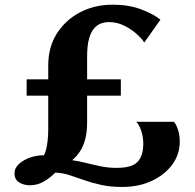

<svg xmlns="http://www.w3.org/2000/svg" viewBox="-20 -772 812 800"><path d="M488.5 7Q439.5 7 400.5 -1.8Q361.5 -10.5 329 -22Q296.5 -33.5 267.8 -42.8Q239 -52 210 -52.5Q188 -30 161.5 -15Q135 0 105 0Q79 0 59.8 -12Q40.5 -24 40.5 -49.5Q40.5 -72.5 59.8 -89.5Q79 -106.5 107 -116Q135 -125.5 163 -125Q168 -132.5 172 -148.2Q176 -164 178.5 -186.2Q181 -208.5 181 -233.5V-373.5H91V-441.5H181V-499.5Q181 -576 217.2 -632.8Q253.5 -689.5 314.2 -721Q375 -752.5 449.5 -752.5Q517 -752.5 568.2 -733Q619.5 -713.5 648.5 -690L581 -594.5Q575 -606.5 553.2 -627Q531.5 -647.5 500.2 -663.8Q469 -680 434 -680Q417.5 -680 401.5 -674.5Q385.5 -669 372.2 -654Q359 -639 351 -610.8Q343 -582.5 343 -536.5V-441.5H483.5V-373.5H343V-263Q343 -220.5 334.8 -190.8Q326.5 -161 312.8 -140.5Q299 -120 281 -104.5Q309.5 -100.5 339 -93Q368.5 -85.5 400 -79Q431.5 -72.5 466 -72.5Q530 -72.5 553.5 -98Q577 -123.5 577 -173Q577 -201.5 568.2 -227.5Q559.5 -253.5 547.5 -264.5H704.5Q713 -256 721 -233.5Q729 -211 729 -181.5Q729 -129 698 -86.5Q667 -44 612.8 -18.5Q558.5 7 488.5 7Z"/></svg>

Font: Merriweather 28pt ExtraBold
Style: Regular
Weight: 800
Version: Version 2.100